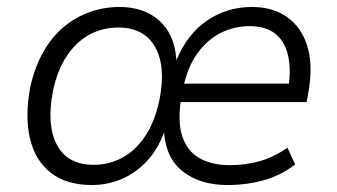

<svg xmlns="http://www.w3.org/2000/svg" viewBox="-20 -523 966 551"><path d="M244 8Q171 8 126 -27Q81 -62 66 -125.5Q51 -189 67 -274Q80 -331 104 -373.5Q128 -416 161.5 -444.5Q195 -473 236.5 -488Q278 -503 323 -503Q393 -503 437 -464Q481 -425 486 -352H487Q518 -426 575 -464.5Q632 -503 703 -503Q762 -503 802.5 -475Q843 -447 860.5 -395Q878 -343 867 -270L860 -230H480L489 -283H829L806 -260Q816 -318 807.5 -360Q799 -402 771.5 -425Q744 -448 696 -448Q650 -448 609.5 -426.5Q569 -405 540.5 -361Q512 -317 502 -250L500 -243Q489 -173 503.5 -130.5Q518 -88 553.5 -68.5Q589 -49 639 -49Q683 -49 723.5 -60Q764 -71 805 -99L827 -51Q785 -19 736 -5.5Q687 8 633 8Q556 8 506.5 -29.5Q457 -67 451 -141H450Q432 -93 400.5 -59.5Q369 -26 328.5 -9Q288 8 244 8ZM249 -50Q293 -50 331 -70.5Q369 -91 396.5 -132Q424 -173 437 -234Q457 -331 425.5 -387.5Q394 -444 319 -444Q275 -444 237.5 -424Q200 -404 172.5 -363.5Q145 -323 132 -262Q113 -164 143.5 -107Q174 -50 249 -50Z"/></svg>

Font: Nunito Sans 7pt SemiCondensed Light
Style: Italic
Weight: 300
Width: 4
Italic angle: -9°
Designer: Vernon Adams
Foundry: Vernon Adams
Version: Version 3.101;gftools[0.9.27]